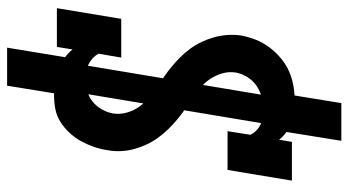

<svg xmlns="http://www.w3.org/2000/svg" viewBox="-240 -638 980 540"><g transform="rotate(-90 250.0 -368.0)"><path d="M234 -29Q203 -29 174 -39.5Q145 -50 127 -73L121 -37H12L42 -218H151L141 -154Q145 -145 152.5 -137.5Q160 -130 169.5 -125.5Q179 -121 189.5 -119.5Q200 -118 211 -118Q229 -118 246 -122Q263 -126 278 -136Q293 -146 303 -162Q313 -178 316 -195Q319 -215 313.5 -233.5Q308 -252 297.5 -267.5Q287 -283 273 -294.5Q259 -306 243.5 -316.5Q228 -327 213 -337.5Q198 -348 183.5 -360Q169 -372 156.5 -385Q144 -398 133 -413Q122 -428 114 -445Q106 -462 101 -480Q96 -498 95 -518Q94 -538 98 -558Q101 -577 107.5 -595.5Q114 -614 123.5 -631Q133 -648 147 -663Q161 -678 178 -688.5Q195 -699 214 -702.5Q233 -706 252 -706Q289 -706 324 -693.5Q359 -681 381 -654L388 -698H497L467 -517H358L369 -581Q364 -590 356.5 -597Q349 -604 340 -608.5Q331 -613 320.5 -615Q310 -617 299 -617Q282 -617 265.5 -613Q249 -609 235.5 -598.5Q222 -588 213 -572.5Q204 -557 201 -541Q198 -521 203 -502.5Q208 -484 218.5 -468.5Q229 -453 243 -441Q257 -429 272.5 -418.5Q288 -408 303 -397.5Q318 -387 332 -375.5Q346 -364 359 -351Q372 -338 383 -323Q394 -308 402 -291Q410 -274 415 -256.5Q420 -239 421.5 -219Q423 -199 420 -179Q416 -158 408 -138Q400 -118 386.5 -100Q373 -82 355.5 -67.5Q338 -53 318 -44.5Q298 -36 277 -32.5Q256 -29 234 -29ZM124 102 156 -97 169 -95 261 -646H301L249 -653L279 -838H386L353 -638L340 -640L248 -89H208L260 -82L230 102Z"/></g></svg>

Font: Iosevka Slab Extrabold Oblique
Style: Regular
Weight: 800
Italic angle: -9°
Monospace: yes
Designer: Belleve Invis
Foundry: Belleve Invis
Version: Version 11.1.1; ttfautohint (v1.8.3)